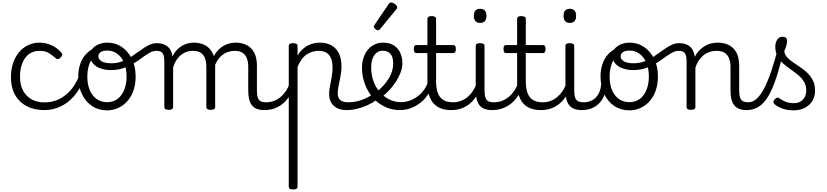

<svg xmlns="http://www.w3.org/2000/svg" viewBox="-20 -858 6573 1526"><path d="M335 17Q211 17 139 -52.5Q67 -122 67 -246Q67 -306 83.5 -355.5Q100 -405 130 -441.5Q160 -478 202 -498.5Q244 -519 296 -519Q342 -519 388 -499Q434 -479 468 -439Q476 -428 474 -420Q472 -412 462 -401Q451 -390 441.5 -388.5Q432 -387 423 -395Q394 -421 366.5 -437.5Q339 -454 295 -454Q259 -454 230 -440Q201 -426 181 -399Q161 -372 150 -334Q139 -296 139 -248Q139 -184 163 -138.5Q187 -93 231 -68.5Q275 -44 335 -44Q347 -44 354 -34.5Q361 -25 361 -13.5Q361 -2 354.5 7.5Q348 17 335 17Z M334 17Q325 17 320.5 7.5Q316 -2 316 -13.5Q316 -25 321 -34.5Q326 -44 335 -44Q392 -44 443 -67Q494 -90 535 -134Q576 -178 603 -242Q608 -250 618.5 -248.5Q629 -247 638 -239Q647 -231 643 -221Q613 -143 564.5 -89.5Q516 -36 456.5 -9.5Q397 17 334 17Z M831 19Q763 19 711.5 -15.5Q660 -50 631 -110.5Q602 -171 602 -250Q602 -305 618 -351Q634 -397 665.5 -430Q697 -463 743 -481.5Q789 -500 849 -500Q860 -500 863 -490.5Q866 -481 862 -472Q858 -463 848 -463Q816 -463 789 -453Q762 -443 741 -424.5Q720 -406 705 -380.5Q690 -355 682 -321.5Q674 -288 674 -250Q674 -189 693 -143Q712 -97 747.5 -71.5Q783 -46 831 -46Q867 -46 895.5 -60.5Q924 -75 944 -102Q964 -129 975 -166.5Q986 -204 986 -250Q986 -315 965.5 -361Q945 -407 910.5 -431.5Q876 -456 835 -456Q819 -456 811.5 -465.5Q804 -475 804 -487.5Q804 -500 811.5 -509.5Q819 -519 835 -519Q896 -519 946.5 -485.5Q997 -452 1027.5 -391.5Q1058 -331 1058 -250Q1058 -203 1047.5 -161.5Q1037 -120 1016.5 -87Q996 -54 968 -30.5Q940 -7 905.5 6Q871 19 831 19Z M860 -301Q820 -301 782.5 -313Q745 -325 720.5 -351.5Q696 -378 696 -418Q696 -448 714.5 -470.5Q733 -493 764.5 -506Q796 -519 833 -519Q849 -519 857 -509.5Q865 -500 865 -487.5Q865 -475 857 -465.5Q849 -456 833 -456Q799 -456 780.5 -444Q762 -432 762 -410Q762 -394 774.5 -381Q787 -368 810 -361.5Q833 -355 863 -355Q912 -355 952.5 -371Q993 -387 1029 -411Q1065 -435 1097.5 -459Q1130 -483 1162 -499Q1194 -515 1228 -515Q1244 -515 1251.5 -505.5Q1259 -496 1258 -484Q1257 -472 1248.5 -463Q1240 -454 1225 -454Q1197 -454 1169 -438.5Q1141 -423 1110.5 -400Q1080 -377 1043 -354.5Q1006 -332 961 -316.5Q916 -301 860 -301Z M1320 15Q1303 15 1294.5 9.5Q1286 4 1286 -7V-371Q1286 -418 1271.5 -436Q1257 -454 1225 -454Q1211 -454 1204 -463Q1197 -472 1197 -484Q1197 -496 1204.5 -505.5Q1212 -515 1227 -515Q1256 -515 1277 -507.5Q1298 -500 1313.5 -487Q1329 -474 1338 -455Q1347 -436 1350 -414L1351 -410Q1367 -442 1387.5 -463Q1408 -484 1431 -496.5Q1454 -509 1477 -514Q1500 -519 1520 -519Q1569 -519 1607 -500Q1645 -481 1667.5 -440.5Q1690 -400 1690 -334V-7Q1690 4 1681 9.5Q1672 15 1655 15Q1637 15 1628.5 9.5Q1620 4 1620 -7V-326Q1620 -367 1609 -395.5Q1598 -424 1574.5 -439Q1551 -454 1511 -454Q1489 -454 1467.5 -447.5Q1446 -441 1424.5 -425.5Q1403 -410 1385.5 -385Q1368 -360 1356 -322V-7Q1356 4 1347 9.5Q1338 15 1320 15ZM2081 17Q2046 17 2021 7Q1996 -3 1981 -23Q1966 -43 1959.5 -72Q1953 -101 1953 -139V-326Q1953 -366 1942 -394.5Q1931 -423 1907.5 -438.5Q1884 -454 1845 -454Q1818 -454 1791.5 -445Q1765 -436 1741 -415.5Q1717 -395 1698.5 -360.5Q1680 -326 1669 -276H1643Q1647 -335 1665 -380.5Q1683 -426 1711.5 -457Q1740 -488 1776.5 -503.5Q1813 -519 1854 -519Q1902 -519 1940 -500Q1978 -481 2000 -440.5Q2022 -400 2022 -334V-139Q2022 -88 2036.5 -66.5Q2051 -45 2094 -45Q2105 -45 2110.5 -35.5Q2116 -26 2115 -14Q2114 -2 2106 7.5Q2098 17 2081 17Z M2080 17Q2068 17 2062 7.5Q2056 -2 2057 -14Q2058 -26 2067 -35.5Q2076 -45 2093 -45Q2128 -45 2157 -56Q2186 -67 2210 -87Q2234 -107 2251.5 -133.5Q2269 -160 2280 -189Q2285 -202 2295 -201Q2305 -200 2312.5 -191Q2320 -182 2317 -172Q2304 -131 2282 -96.5Q2260 -62 2230.5 -36.5Q2201 -11 2163.5 3Q2126 17 2080 17Z M2309 648Q2292 648 2283.5 642.5Q2275 637 2275 626V-493Q2275 -504 2283.5 -509.5Q2292 -515 2309 -515Q2327 -515 2336 -509.5Q2345 -504 2345 -493V-416Q2366 -452 2394 -474.5Q2422 -497 2455 -508Q2488 -519 2522 -519Q2574 -519 2612.5 -498.5Q2651 -478 2672.5 -436Q2694 -394 2694 -329Q2694 -305 2691 -282Q2688 -259 2683.5 -237Q2679 -215 2674.5 -194Q2670 -173 2667 -153Q2664 -133 2664 -114Q2664 -82 2684 -63.5Q2704 -45 2747 -45Q2759 -45 2764.5 -35.5Q2770 -26 2769 -14Q2768 -2 2759.5 7.5Q2751 17 2735 17Q2669 17 2632.5 -17.5Q2596 -52 2596 -111Q2596 -129 2598.5 -149Q2601 -169 2605.5 -190Q2610 -211 2614 -233.5Q2618 -256 2620.5 -278.5Q2623 -301 2623 -324Q2623 -386 2596 -420Q2569 -454 2512 -454Q2488 -454 2464 -447Q2440 -440 2418 -425.5Q2396 -411 2377.5 -386Q2359 -361 2345 -326V626Q2345 637 2336 642.5Q2327 648 2309 648Z M2735 17Q2720 17 2714 7.5Q2708 -2 2710.5 -14Q2713 -26 2722.5 -35.5Q2732 -45 2748 -45Q2804 -45 2857 -64.5Q2910 -84 2950 -114Q2961 -121 2969.5 -117Q2978 -113 2982.5 -103Q2987 -93 2986.5 -82Q2986 -71 2977 -66Q2944 -42 2903 -23Q2862 -4 2819 6.5Q2776 17 2735 17Z M2954 -113Q2976 -129 2996 -147Q3016 -165 3033 -184Q3056 -211 3072 -238Q3088 -265 3096.5 -294Q3105 -323 3105 -352Q3105 -407 3082.5 -431Q3060 -455 3020 -455Q3007 -455 3001.5 -464.5Q2996 -474 2996.5 -487Q2997 -500 3004 -509.5Q3011 -519 3023 -519Q3078 -519 3112 -496Q3146 -473 3162 -436Q3178 -399 3178 -356Q3178 -322 3165.5 -286.5Q3153 -251 3131.5 -216.5Q3110 -182 3082 -150Q3061 -127 3037.5 -106Q3014 -85 2988 -66Z M3158 17Q3107 17 3061.5 0Q3016 -17 2978.5 -48Q2941 -79 2914 -121.5Q2887 -164 2872 -214.5Q2857 -265 2857 -321Q2857 -355 2865 -385.5Q2873 -416 2887.5 -440.5Q2902 -465 2923 -482.5Q2944 -500 2969 -509.5Q2994 -519 3023 -519Q3035 -519 3041 -509.5Q3047 -500 3046.5 -487Q3046 -474 3038.5 -464.5Q3031 -455 3019 -455Q3000 -455 2983.5 -446Q2967 -437 2955 -419.5Q2943 -402 2936.5 -378Q2930 -354 2930 -323Q2930 -262 2949 -211Q2968 -160 3001.5 -123Q3035 -86 3077.5 -66Q3120 -46 3165 -46Q3215 -46 3260 -68Q3305 -90 3338 -128.5Q3371 -167 3384 -216Q3387 -225 3397.5 -226Q3408 -227 3417 -221.5Q3426 -216 3423 -203Q3412 -155 3387 -115Q3362 -75 3326 -45Q3290 -15 3247 1Q3204 17 3158 17Z M2984 -617Q2975 -617 2963 -627Q2951 -637 2951 -645Q2951 -648 2952 -651Q2953 -654 2956 -659L3069 -826Q3073 -832 3078 -835Q3083 -838 3089 -838Q3098 -838 3109 -832Q3120 -826 3128.5 -817Q3137 -808 3137 -801Q3137 -795 3135 -791.5Q3133 -788 3127 -781L3001 -627Q2991 -617 2984 -617Z M3567 17Q3517 17 3481.5 2.5Q3446 -12 3422.5 -40Q3399 -68 3388 -109Q3377 -150 3377 -202V-436H3292Q3279 -436 3274 -443.5Q3269 -451 3269 -468Q3269 -486 3274 -493Q3279 -500 3292 -500H3377V-708Q3377 -719 3385 -724.5Q3393 -730 3410 -730Q3428 -730 3437 -724.5Q3446 -719 3446 -708V-500H3580Q3592 -500 3597.5 -493Q3603 -486 3603 -468Q3603 -451 3597.5 -443.5Q3592 -436 3580 -436H3446V-208Q3446 -171 3453 -141Q3460 -111 3475.5 -89.5Q3491 -68 3516.5 -56.5Q3542 -45 3579 -45Q3591 -45 3597 -35.5Q3603 -26 3602 -14Q3601 -2 3592.5 7.5Q3584 17 3567 17Z M3566 17Q3554 17 3548 7.5Q3542 -2 3543 -14Q3544 -26 3553 -35.5Q3562 -45 3579 -45Q3614 -45 3643 -56Q3672 -67 3696 -87Q3720 -107 3737.5 -133.5Q3755 -160 3766 -189Q3771 -202 3781 -201Q3791 -200 3798.5 -191Q3806 -182 3803 -172Q3790 -131 3768 -96.5Q3746 -62 3716.5 -36.5Q3687 -11 3649.5 3Q3612 17 3566 17Z M3892 17Q3856 17 3830.5 7Q3805 -3 3790 -23Q3775 -43 3768 -72Q3761 -101 3761 -139V-493Q3761 -504 3769.5 -509.5Q3778 -515 3795 -515Q3813 -515 3822 -509.5Q3831 -504 3831 -493V-139Q3831 -88 3846 -66.5Q3861 -45 3905 -45Q3916 -45 3922 -35.5Q3928 -26 3927 -14Q3926 -2 3917.5 7.5Q3909 17 3892 17ZM3796 -676Q3771 -676 3758.5 -690Q3746 -704 3746 -732Q3746 -760 3758.5 -774Q3771 -788 3796 -788Q3821 -788 3833.5 -774Q3846 -760 3846 -732Q3846 -704 3833.5 -690Q3821 -676 3796 -676Z M3891 17Q3879 17 3873 7.5Q3867 -2 3868 -14Q3869 -26 3878 -35.5Q3887 -45 3904 -45Q3939 -45 3969.5 -56.5Q4000 -68 4024.5 -88.5Q4049 -109 4068 -137.5Q4087 -166 4098 -199Q4103 -212 4113.5 -211Q4124 -210 4132 -202Q4140 -194 4136 -183Q4123 -137 4099.5 -100Q4076 -63 4044.5 -37Q4013 -11 3974.5 3Q3936 17 3891 17Z M4280 17Q4230 17 4194.5 2.5Q4159 -12 4135.5 -40Q4112 -68 4101 -109Q4090 -150 4090 -202V-436H4005Q3992 -436 3987 -443.5Q3982 -451 3982 -468Q3982 -486 3987 -493Q3992 -500 4005 -500H4090V-708Q4090 -719 4098 -724.5Q4106 -730 4123 -730Q4141 -730 4150 -724.5Q4159 -719 4159 -708V-500H4293Q4305 -500 4310.5 -493Q4316 -486 4316 -468Q4316 -451 4310.5 -443.5Q4305 -436 4293 -436H4159V-208Q4159 -171 4166 -141Q4173 -111 4188.5 -89.5Q4204 -68 4229.5 -56.5Q4255 -45 4292 -45Q4304 -45 4310 -35.5Q4316 -26 4315 -14Q4314 -2 4305.5 7.5Q4297 17 4280 17Z M4279 17Q4267 17 4261 7.5Q4255 -2 4256 -14Q4257 -26 4266 -35.5Q4275 -45 4292 -45Q4327 -45 4356 -56Q4385 -67 4409 -87Q4433 -107 4450.5 -133.5Q4468 -160 4479 -189Q4484 -202 4494 -201Q4504 -200 4511.5 -191Q4519 -182 4516 -172Q4503 -131 4481 -96.5Q4459 -62 4429.5 -36.5Q4400 -11 4362.5 3Q4325 17 4279 17Z M4605 17Q4569 17 4543.5 7Q4518 -3 4503 -23Q4488 -43 4481 -72Q4474 -101 4474 -139V-493Q4474 -504 4482.5 -509.5Q4491 -515 4508 -515Q4526 -515 4535 -509.5Q4544 -504 4544 -493V-139Q4544 -88 4559 -66.5Q4574 -45 4618 -45Q4629 -45 4635 -35.5Q4641 -26 4640 -14Q4639 -2 4630.5 7.5Q4622 17 4605 17ZM4509 -676Q4484 -676 4471.5 -690Q4459 -704 4459 -732Q4459 -760 4471.5 -774Q4484 -788 4509 -788Q4534 -788 4546.5 -774Q4559 -760 4559 -732Q4559 -704 4546.5 -690Q4534 -676 4509 -676Z M4604 17Q4592 17 4586 7.5Q4580 -2 4581 -14Q4582 -26 4591 -35.5Q4600 -45 4617 -45Q4648 -45 4673 -55Q4698 -65 4716 -83.5Q4734 -102 4744.5 -128Q4755 -154 4758 -186Q4759 -199 4770 -203.5Q4781 -208 4791.5 -203.5Q4802 -199 4801 -186Q4798 -137 4782.5 -99.5Q4767 -62 4741 -36Q4715 -10 4680.5 3.5Q4646 17 4604 17Z M4982 19Q4914 19 4862.5 -15.5Q4811 -50 4782 -110.5Q4753 -171 4753 -250Q4753 -305 4769 -351Q4785 -397 4816.5 -430Q4848 -463 4894 -481.5Q4940 -500 5000 -500Q5011 -500 5014 -490.5Q5017 -481 5013 -472Q5009 -463 4999 -463Q4967 -463 4940 -453Q4913 -443 4892 -424.5Q4871 -406 4856 -380.5Q4841 -355 4833 -321.5Q4825 -288 4825 -250Q4825 -189 4844 -143Q4863 -97 4898.5 -71.5Q4934 -46 4982 -46Q5018 -46 5046.5 -60.5Q5075 -75 5095 -102Q5115 -129 5126 -166.5Q5137 -204 5137 -250Q5137 -315 5116.5 -361Q5096 -407 5061.5 -431.5Q5027 -456 4986 -456Q4970 -456 4962.5 -465.5Q4955 -475 4955 -487.5Q4955 -500 4962.5 -509.5Q4970 -519 4986 -519Q5047 -519 5097.5 -485.5Q5148 -452 5178.5 -391.5Q5209 -331 5209 -250Q5209 -203 5198.5 -161.5Q5188 -120 5167.5 -87Q5147 -54 5119 -30.5Q5091 -7 5056.5 6Q5022 19 4982 19Z M5011 -301Q4971 -301 4933.5 -313Q4896 -325 4871.5 -351.5Q4847 -378 4847 -418Q4847 -448 4865.5 -470.5Q4884 -493 4915.5 -506Q4947 -519 4984 -519Q5000 -519 5008 -509.5Q5016 -500 5016 -487.5Q5016 -475 5008 -465.5Q5000 -456 4984 -456Q4950 -456 4931.5 -444Q4913 -432 4913 -410Q4913 -394 4925.5 -381Q4938 -368 4961 -361.5Q4984 -355 5014 -355Q5063 -355 5103.5 -371Q5144 -387 5180 -411Q5216 -435 5248.5 -459Q5281 -483 5313 -499Q5345 -515 5379 -515Q5395 -515 5402.5 -505.5Q5410 -496 5409 -484Q5408 -472 5399.5 -463Q5391 -454 5376 -454Q5348 -454 5320 -438.5Q5292 -423 5261.5 -400Q5231 -377 5194 -354.5Q5157 -332 5112 -316.5Q5067 -301 5011 -301Z M5914 17Q5879 17 5854.5 7Q5830 -3 5814.5 -23Q5799 -43 5792.5 -72Q5786 -101 5786 -139V-326Q5786 -366 5774.5 -394.5Q5763 -423 5739 -438.5Q5715 -454 5674 -454Q5650 -454 5625.5 -447Q5601 -440 5579 -424.5Q5557 -409 5538 -383Q5519 -357 5507 -319V-7Q5507 4 5498 9.5Q5489 15 5471 15Q5454 15 5445.5 9.5Q5437 4 5437 -7V-371Q5437 -418 5422.5 -436Q5408 -454 5376 -454Q5363 -454 5357 -463Q5351 -472 5351 -484Q5351 -496 5358 -505.5Q5365 -515 5378 -515Q5405 -515 5426 -508.5Q5447 -502 5462.5 -489Q5478 -476 5487.5 -457Q5497 -438 5501 -414L5503 -407Q5517 -436 5537.5 -457Q5558 -478 5581.5 -492Q5605 -506 5631 -512.5Q5657 -519 5684 -519Q5734 -519 5772.5 -500Q5811 -481 5833 -440.5Q5855 -400 5855 -334V-139Q5855 -88 5870 -66.5Q5885 -45 5927 -45Q5939 -45 5944.5 -35.5Q5950 -26 5949 -14Q5948 -2 5939.5 7.5Q5931 17 5914 17Z M5914 17Q5899 17 5893 7.5Q5887 -2 5889.5 -14Q5892 -26 5901.5 -35.5Q5911 -45 5927 -45Q5962 -45 5993.5 -73Q6025 -101 6053.5 -155.5Q6082 -210 6109.5 -291.5Q6137 -373 6165 -480Q6169 -492 6181 -493.5Q6193 -495 6203 -488.5Q6213 -482 6210 -468Q6182 -340 6152.5 -248.5Q6123 -157 6089 -98Q6055 -39 6012 -11Q5969 17 5914 17Z M6285 19Q6241 19 6201.5 6Q6162 -7 6134 -32Q6127 -39 6127 -49Q6127 -59 6139 -70Q6148 -80 6156 -82Q6164 -84 6174 -77Q6201 -58 6227 -48Q6253 -38 6290 -38Q6335 -38 6361.5 -66Q6388 -94 6388 -139Q6388 -179 6370.5 -208Q6353 -237 6325 -260.5Q6297 -284 6265 -306Q6233 -328 6205 -353Q6177 -378 6159.5 -410.5Q6142 -443 6142 -487Q6142 -519 6157 -542.5Q6172 -566 6200 -566Q6217 -566 6226.5 -557.5Q6236 -549 6236 -533Q6236 -519 6230.5 -498.5Q6225 -478 6214 -453Q6215 -427 6232.5 -406.5Q6250 -386 6278 -366.5Q6306 -347 6337 -326.5Q6368 -306 6395.5 -280Q6423 -254 6440.5 -219.5Q6458 -185 6458 -138Q6458 -68 6410.5 -24.5Q6363 19 6285 19Z"/></svg>

Font: Playwrite CL Light
Style: Regular
Weight: 300
Designer: Veronika Burian, José Scaglione
Foundry: TypeTogether
Version: Version 1.002